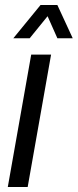

<svg xmlns="http://www.w3.org/2000/svg" viewBox="-20 -743 309 763"><path d="M11 0 104 -526H183L90 0ZM33 -591 141 -723H208L269 -591H208L156 -708H193L98 -591Z"/></svg>

Font: Archivo Condensed
Style: Italic
Weight: 400
Width: 3
Italic angle: -10°
Designer: Hector Gatti
Foundry: Omnibus-Type
Version: Version 2.001